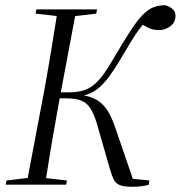

<svg xmlns="http://www.w3.org/2000/svg" viewBox="-20 -706 691 734"><path d="M401 -57 351 -231Q340 -269 326.5 -290.5Q313 -312 291.5 -321Q270 -330 233 -330H187L191 -353H242Q272 -353 294.5 -359Q317 -365 336 -379.5Q355 -394 374.5 -420.5Q394 -447 418 -489Q452 -547 477 -585.5Q502 -624 522.5 -646Q543 -668 564 -677Q585 -686 611 -686Q625 -683 638 -673Q651 -663 651 -646Q651 -621 631.5 -606Q612 -591 589 -591Q565 -591 548.5 -599Q532 -607 522 -614L554 -641Q531 -619 514 -596.5Q497 -574 480 -545.5Q463 -517 439 -477Q415 -437 395.5 -411Q376 -385 356.5 -369Q337 -353 314 -345Q291 -337 260 -332V-344Q297 -344 322.5 -336Q348 -328 366.5 -312Q385 -296 398 -271.5Q411 -247 422 -214L490 -16L452 -26L551 -16L549 0Q536 4 521.5 6Q507 8 486 8Q455 8 439 2Q423 -4 415.5 -18.5Q408 -33 401 -57ZM2 0 5 -16 105 -28H130L236 -16L233 0ZM81 0 149 -359Q163 -436 176 -514.5Q189 -593 201 -670H272L204 -308Q190 -231 177 -154Q164 -77 152 0ZM116 -654 119 -670H351L348 -654L247 -642H221Z"/></svg>

Font: Source Serif 4 60pt
Style: Italic
Weight: 400
Italic angle: -12°
Version: Version 4.004;hotconv 1.0.116;makeotfexe 2.5.65601